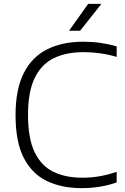

<svg xmlns="http://www.w3.org/2000/svg" viewBox="-20 -965 648 994"><path d="M402.5 9Q300.5 9 223.5 -27.5Q146.5 -64 103.5 -146.8Q60.5 -229.5 60.5 -369Q60.5 -502 102.8 -586Q145 -670 223.8 -709.5Q302.5 -749 411 -749Q458 -749 500 -743Q542 -737 584 -725V-670.5Q501 -695 412 -695Q320.5 -695 256.5 -662.8Q192.5 -630.5 158.8 -559.5Q125 -488.5 125 -371Q125 -248 159.5 -176.8Q194 -105.5 257 -75.2Q320 -45 405.5 -45Q451 -45 493 -52Q535 -59 584 -75.5V-20.5Q500.5 9 402.5 9ZM337.5 -806 436.5 -945H505L395 -806Z"/></svg>

Font: Encode Sans SemiExpanded SemiExpanded Light
Style: Regular
Weight: 300
Width: 6
Designer: Multiple Designers
Foundry: Impallari Type
Version: Version 3.000; ttfautohint (v1.8.3) -l 8 -r 50 -G 200 -x 14 